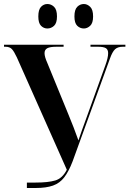

<svg xmlns="http://www.w3.org/2000/svg" viewBox="-20 -937 645 957"><path d="M398 -795Q379 -795 365 -808.5Q351 -822 351 -855Q351 -889 365 -903Q379 -917 398 -917Q415 -917 429.5 -903Q444 -889 444 -855Q444 -822 429.5 -808.5Q415 -795 398 -795ZM216 -795Q198 -795 184.5 -808.5Q171 -822 171 -855Q171 -889 184.5 -903Q198 -917 216 -917Q235 -917 249.5 -903Q264 -889 264 -855Q264 -822 249.5 -808.5Q235 -795 216 -795ZM114 0V-27H157Q220 -27 255.5 -37.5Q291 -48 313 -91L64 -651Q50 -681 39 -692.5Q28 -704 7 -704H0V-714H297V-704H261Q229 -704 215.5 -696.5Q202 -689 202 -672Q202 -654 216 -623L320 -369Q334 -335 346.5 -303Q359 -271 371 -237Q389 -291 407 -339L505 -611Q519 -649 519 -672Q519 -690 507.5 -697Q496 -704 469 -704H431V-714H605V-704H592Q567 -704 553.5 -691.5Q540 -679 528 -645L342 -133Q323 -83 300.5 -53.5Q278 -24 244 -12Q210 0 159 0Z"/></svg>

Font: Noto Serif Display Condensed
Style: Bold
Weight: 700
Width: 3
Designer: Monotype Design Team
Foundry: Monotype Imaging Inc.
Version: Version 2.009